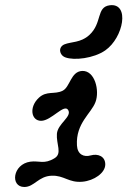

<svg xmlns="http://www.w3.org/2000/svg" viewBox="-20 -703 533 766"><path d="M308 -420C359 -422 378 -341 361 -296C344 -250 282 -212 287 -123C289 -87 314 -75 342 -83C370 -91 400 -80 400 -47C400 -13 355 18 309 22C254 27 236 -4 186 -2C133 0 117 43 77 43C20 43 30 -48 101 -58C136 -63 156 -46 198 -72C229 -91 204 -128 207 -169C210 -210 268 -237 252 -264C236 -291 185 -221 144 -221C104 -221 95 -276 135 -313C166 -342 198 -325 230 -341C260 -356 262 -418 308 -420ZM400 -502C354 -470 276 -461 241 -474C216 -483 211 -515 237 -526C264 -537 302 -532 336 -563C389 -611 363 -675 418 -682C499 -692 473 -553 400 -502Z"/></svg>

Font: PicNic
Style: Regular
Weight: 400
Designer: Mariel Nils
Foundry: Velvetyne Type Foundry
Version: Version 2.000;Glyphs 3.2.3 (3260)